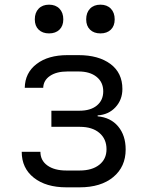

<svg xmlns="http://www.w3.org/2000/svg" viewBox="-20 -794 640 822"><path d="M264 8Q177 8 125 -33Q73 -74 73 -144H153Q153 -107 183 -85.5Q213 -64 264 -64H321Q374 -64 405 -88.5Q436 -113 436 -155Q436 -199 405.5 -225Q375 -251 322 -251H200V-320H320Q368 -320 395 -342.5Q422 -365 422 -403Q422 -442 393.5 -465Q365 -488 316 -488H269Q222 -488 194 -469Q166 -450 165 -418H86Q87 -482 136.5 -520Q186 -558 269 -558H316Q402 -558 453 -520Q504 -482 504 -413Q504 -367 474.5 -335Q445 -303 398 -300V-296Q454 -291 486 -252.5Q518 -214 518 -154Q518 -80 465 -36Q412 8 321 8ZM410 -651Q382 -651 365.5 -667Q349 -683 349 -711Q349 -740 365.5 -757Q382 -774 410 -774Q438 -774 454.5 -757Q471 -740 471 -711Q471 -683 454.5 -667Q438 -651 410 -651ZM190 -651Q162 -651 145.5 -667Q129 -683 129 -711Q129 -740 145.5 -757Q162 -774 190 -774Q218 -774 234.5 -757Q251 -740 251 -711Q251 -683 234.5 -667Q218 -651 190 -651Z"/></svg>

Font: Pitagon Sans Mono Light
Style: Regular
Weight: 300
Monospace: yes
Designer: Travis Tran
Foundry: Pitagon
Version: Version 1.001; ttfautohint (v1.8.4.7-5d5b);gftools[0.9.26]